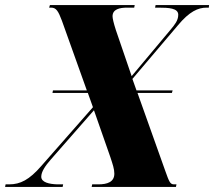

<svg xmlns="http://www.w3.org/2000/svg" viewBox="-60 -734 841 754"><path d="M-40 0H186L188 -10H165C133 -11 102 -18 102 -40C102 -59 117 -82 139 -107L309 -301L373 -118C383 -88 389 -70 389 -52C389 -19 361 -10 326 -10H302L300 0H631L633 -10H623C608 -10 604 -21 589 -63L480 -369H615L618 -379H476L460 -424L639 -635C684 -689 718 -704 751 -704H760L761 -714H551L549 -704H562C603 -704 640 -702 640 -676C640 -653 625 -636 612 -620L457 -435L395 -616C386 -644 382 -662 382 -670C382 -698 410 -704 439 -704H467L469 -714H136L133 -704H141C161 -704 169 -690 183 -653L281 -379H148L146 -369H285L305 -313L102 -82C55 -28 20 -10 -24 -10H-38Z"/></svg>

Font: Noto Serif Display Condensed Black
Style: Italic
Weight: 900
Width: 3
Italic angle: -12°
Designer: Monotype Design Team
Foundry: Monotype Imaging Inc.
Version: Version 2.009